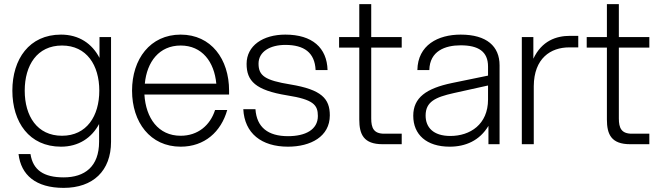

<svg xmlns="http://www.w3.org/2000/svg" viewBox="-20 -700 3198 932"><path d="M289 212C431 212 519 130 519 -12V-520H463V-419C427 -488 364 -532 276 -532C122 -532 40 -413 40 -260C40 -107 122 12 276 12C362 12 425 -31 461 -98V-12C461 109 391 161 289 161C193 161 140 126 128 48H70C82 149 153 212 289 212ZM100 -260C100 -383 160 -479 281 -479C401 -479 462 -383 462 -260C462 -137 401 -41 281 -41C160 -41 100 -137 100 -260Z M857 12C973 12 1053 -60 1083 -166H1024C1000 -91 940 -41 857 -41C748 -41 688 -127 681 -241H1092V-260C1092 -413 1005 -532 857 -532C709 -532 621 -413 621 -260C621 -107 709 12 857 12ZM683 -294C693 -400 753 -479 857 -479C961 -479 1020 -400 1030 -294Z M1378 12C1488 12 1581 -37 1581 -140C1581 -221 1541 -265 1390 -290C1267 -310 1235 -332 1235 -391C1235 -450 1292 -482 1365 -482C1456 -482 1508 -445 1512 -360H1570C1567 -468 1496 -532 1365 -532C1256 -532 1177 -478 1177 -390C1177 -307 1220 -262 1374 -237C1501 -217 1523 -191 1523 -137C1523 -70 1462 -39 1378 -39C1281 -39 1226 -82 1220 -170H1161C1167 -53 1249 12 1378 12Z M1724 -680V-520H1626V-469H1724V-120C1724 -48 1745 0 1837 0H1930V-51H1845C1794 -51 1782 -79 1782 -125V-469H1930V-520H1782V-680Z M2351 0H2405V-383C2405 -475 2343 -532 2216 -532C2106 -532 2008 -481 2006 -360H2064C2066 -452 2140 -480 2216 -480C2302 -480 2349 -450 2349 -377V-333L2174 -297C2049 -271 1986 -226 1986 -138C1986 -47 2050 12 2163 12C2239 12 2308 -17 2351 -89ZM2046 -139C2046 -206 2093 -228 2182 -248L2349 -285V-217C2349 -96 2262 -40 2166 -40C2083 -40 2046 -82 2046 -139Z M2513 0H2571V-282C2572 -417 2653 -470 2743 -470H2787V-526H2747C2680 -526 2610 -502 2569 -415V-520H2513Z M2926 -680V-520H2828V-469H2926V-120C2926 -48 2947 0 3039 0H3132V-51H3047C2996 -51 2984 -79 2984 -125V-469H3132V-520H2984V-680Z"/></svg>

Font: Aspekta 250
Style: Regular
Weight: 250
Designer: Ivo Dolenc
Version: Version 2.000